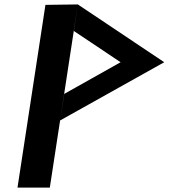

<svg xmlns="http://www.w3.org/2000/svg" viewBox="-20 -847 762 867"><path d="M331.5 -827 313.6 -707 524.6 -566 270.1 -423 251.4 -303 721.6 -566ZM331.5 -827 185.2 -825 59 0H205Z"/></svg>

Font: Sztylet
Style: BdObl
Weight: 700
Foundry: Cannot Into Space Fonts, PlusOne Fonts
Version: Version 0.12